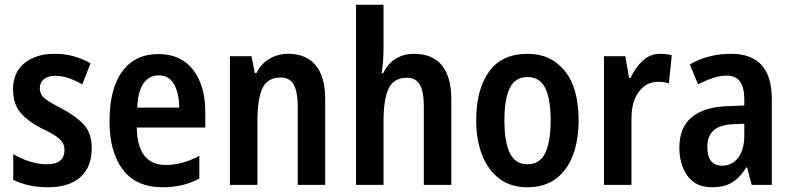

<svg xmlns="http://www.w3.org/2000/svg" viewBox="-20 -780 3339 810"><path d="M367 -155Q367 -75 319 -32.5Q271 10 183 10Q139 10 103 2Q67 -6 36 -21V-130Q65 -112 103 -99.5Q141 -87 178 -87Q252 -87 252 -147Q252 -163 245 -176.5Q238 -190 217.5 -204.5Q197 -219 158 -237Q99 -267 67 -304Q35 -341 35 -404Q35 -474 83 -513.5Q131 -553 211 -553Q253 -553 289.5 -543Q326 -533 362 -513L327 -424Q299 -440 271 -450Q243 -460 213 -460Q182 -460 165 -446Q148 -432 148 -408Q148 -392 155.5 -379.5Q163 -367 183.5 -354Q204 -341 242 -321Q299 -291 333 -255Q367 -219 367 -155Z M648 -552Q743 -552 794.5 -485.5Q846 -419 846 -308V-242H557Q560 -84 679 -84Q751 -84 821 -123V-27Q754 10 667 10Q554 10 498 -64.5Q442 -139 442 -268Q442 -406 496 -479Q550 -552 648 -552ZM650 -462Q610 -462 586 -429Q562 -396 559 -326H736Q736 -386 714.5 -424Q693 -462 650 -462Z M1196 -553Q1271 -553 1311.5 -505Q1352 -457 1352 -360V0H1236V-332Q1236 -392 1219.5 -422.5Q1203 -453 1164 -453Q1109 -453 1087.5 -408.5Q1066 -364 1066 -268V0H950V-543H1041L1055 -472H1062Q1082 -512 1117.5 -532.5Q1153 -553 1196 -553Z M1598 -575Q1598 -518 1590 -472H1597Q1616 -512 1650 -532.5Q1684 -553 1727 -553Q1804 -553 1844 -504.5Q1884 -456 1884 -360V0H1768V-332Q1768 -394 1751 -423Q1734 -452 1697 -452Q1641 -452 1619.5 -406.5Q1598 -361 1598 -268V0H1482V-760H1598Z M2421 -273Q2421 -190 2397.5 -126.5Q2374 -63 2326 -26.5Q2278 10 2204 10Q2135 10 2087 -26Q2039 -62 2014 -126Q1989 -190 1989 -273Q1989 -402 2043 -477.5Q2097 -553 2206 -553Q2304 -553 2362.5 -481Q2421 -409 2421 -273ZM2108 -272Q2108 -181 2131 -134Q2154 -87 2205 -87Q2257 -87 2280 -134Q2303 -181 2303 -273Q2303 -363 2280 -409Q2257 -455 2205 -455Q2154 -455 2131 -409Q2108 -363 2108 -272Z M2765 -553Q2790 -553 2814 -547L2802 -428Q2783 -435 2757 -435Q2707 -435 2675.5 -393.5Q2644 -352 2644 -280V0H2528V-543H2618L2634 -451H2640Q2659 -493 2690.5 -523Q2722 -553 2765 -553Z M3064 -553Q3236 -553 3236 -363V0H3151L3132 -74H3129Q3102 -31 3069 -10.5Q3036 10 2983 10Q2915 10 2880.5 -38Q2846 -86 2846 -157Q2846 -241 2897 -284.5Q2948 -328 3046 -332L3120 -335V-361Q3120 -461 3047 -461Q3018 -461 2988 -451Q2958 -441 2925 -424L2890 -508Q2927 -530 2971 -541.5Q3015 -553 3064 -553ZM3072 -256Q3015 -253 2989.5 -229Q2964 -205 2964 -160Q2964 -119 2980.5 -100Q2997 -81 3027 -81Q3068 -81 3094 -114.5Q3120 -148 3120 -208V-258Z"/></svg>

Font: Noto Sans Myanmar Condensed SemiBold
Style: Regular
Weight: 600
Width: 3
Designer: Monotype Design Team
Foundry: Monotype Imaging Inc.
Version: Version 2.107; ttfautohint (v1.8.4.7-5d5b)